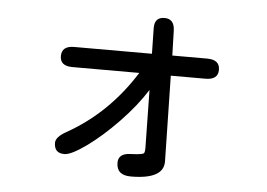

<svg xmlns="http://www.w3.org/2000/svg" viewBox="-49 -677 1097 789"><g transform="rotate(5 500.0 -282.5)"><path d="M645 -379 652 -27Q654 48 517 48Q458 48 458 -4Q458 -43 510 -44Q563 -46 564 -54Q567 -59 567 -73L563 -313Q521 -246 455 -177.5Q389 -109 327 -64.5Q265 -20 237 -20Q195 -20 195 -63Q195 -87 238 -111Q406 -205 515 -379H239Q188 -379 188 -420Q188 -462 239 -462H560L558 -567Q557 -613 599 -613Q639 -613 641 -566L644 -462H788Q840 -462 840 -420Q840 -379 788 -379Z"/></g></svg>

Font: 寒蝉全圆体
Style: Regular
Weight: 400
Designer: Warren2060
      Designed by Motoya company      

      [Varela Round]
      Joe Prince(Latin component); Avraham Cornf
Foundry: ChillType
Version: Version 3.200